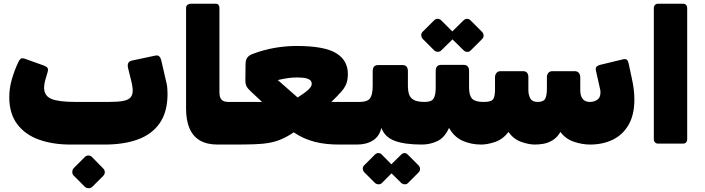

<svg xmlns="http://www.w3.org/2000/svg" viewBox="-20 -770 3803 1036"><path d="M360 10Q265 10 190.5 -16.5Q116 -43 73 -100Q30 -157 30 -246Q30 -294 44 -342.5Q58 -391 79 -435Q84 -446 91 -452.5Q98 -459 117 -452L215 -417Q234 -410 237.5 -401.5Q241 -393 236 -378Q228 -353 223 -333.5Q218 -314 218 -297Q218 -253 257 -236.5Q296 -220 386 -220H569Q617 -220 645 -225.5Q673 -231 684.5 -244.5Q696 -258 696 -281Q696 -304 687 -338L671 -403Q667 -421 672.5 -430.5Q678 -440 691 -443L818 -470Q832 -473 839.5 -465.5Q847 -458 850 -445L877 -328Q881 -313 882.5 -297Q884 -281 884 -264Q884 -167 842.5 -106.5Q801 -46 725 -18Q649 10 545 10ZM477 239Q469 246 457.5 245.5Q446 245 438 238L377 177Q370 169 370 158Q370 147 377 138L438 77Q446 69 457 69Q468 69 476 77L536 138Q545 147 545.5 158Q546 169 538 178Z M1239 10H1154Q1097 10 1059 -12Q1021 -34 1002.5 -77.5Q984 -121 984 -183V-727Q984 -738 992 -744Q1000 -750 1010 -750H1144Q1154 -750 1159 -743.5Q1164 -737 1164 -727V-272Q1164 -254 1169 -242.5Q1174 -231 1184.5 -225.5Q1195 -220 1212 -220H1254Q1269 -220 1269 -205V-20Q1269 10 1239 10Z M1239 10Q1232 10 1228 6Q1224 2 1224 -5V-190Q1224 -204 1232 -212Q1240 -220 1254 -220Q1278 -220 1301 -220Q1324 -220 1347.5 -220Q1371 -220 1394 -220L1331 -279Q1316 -293 1310 -305Q1304 -317 1304 -338L1305 -423Q1305 -446 1314 -458.5Q1323 -471 1341 -478Q1400 -501 1461 -511.5Q1522 -522 1580 -522Q1729 -522 1793 -483.5Q1857 -445 1857 -371Q1857 -342 1849.5 -320.5Q1842 -299 1822.5 -276.5Q1803 -254 1768 -220Q1792 -220 1816.5 -220Q1841 -220 1865 -220H1918Q1936 -220 1936 -203V-23Q1936 10 1901 10H1809Q1774 10 1741 6.5Q1708 3 1677.5 -5Q1647 -13 1619 -25.5Q1591 -38 1565 -56Q1531 -33 1500 -19.5Q1469 -6 1433.5 0.5Q1398 7 1351 8.5Q1304 10 1239 10ZM1586 -244Q1624 -268 1642.5 -285Q1661 -302 1662 -315Q1663 -324 1658 -332.5Q1653 -341 1636 -346.5Q1619 -352 1583 -352Q1558 -352 1533 -348.5Q1508 -345 1479 -338Z M1906 10Q1891 10 1891 -5V-190Q1891 -220 1921 -220Q1963 -220 1977 -240Q1991 -260 1991 -307V-386Q1991 -419 2021 -419H2151Q2181 -419 2181 -386V-307Q2181 -280 2187.5 -260.5Q2194 -241 2213.5 -230.5Q2233 -220 2271 -220Q2286 -220 2286 -205V-20Q2286 10 2256 10Q2164 10 2110 -10Q2056 -30 2038 -80Q2027 -34 1992 -12Q1957 10 1906 10ZM2040 218Q2033 225 2022 224.5Q2011 224 2003 217L1945 159Q1938 151 1937.5 140.5Q1937 130 1945 122L2003 64Q2011 56 2022 56Q2033 56 2040 64L2097 122Q2105 130 2105.5 141Q2106 152 2098 160ZM2181 218Q2174 225 2163.5 224.5Q2153 224 2145 217L2086 159Q2079 151 2078.5 140Q2078 129 2086 122L2145 64Q2153 56 2163 56Q2173 56 2180 64L2238 122Q2246 130 2246.5 141Q2247 152 2239 160Z M2256 10Q2241 10 2241 -5V-190Q2241 -220 2271 -220H2273Q2308 -220 2319.5 -238Q2331 -256 2331 -297V-387Q2331 -420 2361 -420H2481Q2511 -420 2511 -387V-297Q2511 -254 2528 -237Q2545 -220 2588 -220H2591Q2606 -220 2606 -205V-20Q2606 10 2576 10Q2522 10 2476 -10.5Q2430 -31 2403 -80Q2379 -27 2340 -8.5Q2301 10 2256 10ZM2361 -498Q2354 -491 2342.5 -490.5Q2331 -490 2322 -499L2261 -560Q2254 -568 2253 -579Q2252 -590 2261 -599L2322 -660Q2331 -669 2342 -668.5Q2353 -668 2361 -660L2422 -599Q2431 -590 2431.5 -578.5Q2432 -567 2423 -559ZM2520 -498Q2511 -489 2500 -490Q2489 -491 2481 -499L2419 -560Q2411 -568 2411 -579.5Q2411 -591 2419 -599L2481 -660Q2489 -668 2499.5 -668.5Q2510 -669 2519 -660L2580 -599Q2589 -590 2589.5 -579Q2590 -568 2581 -559Z M2867 10Q2832 10 2791 -5Q2750 -20 2724 -58Q2693 -18 2651.5 -4Q2610 10 2576 10Q2561 10 2561 -5V-190Q2561 -220 2591 -220Q2629 -220 2640 -233.5Q2651 -247 2651 -287V-352Q2651 -367 2659 -376.5Q2667 -386 2681 -386H2802Q2831 -386 2831 -353V-284Q2831 -258 2841.5 -239Q2852 -220 2881 -220Q2913 -220 2922 -238Q2931 -256 2931 -292V-353Q2931 -368 2939 -377Q2947 -386 2961 -386H3081Q3095 -386 3103 -377Q3111 -368 3111 -353V-282Q3111 -254 3123.5 -237Q3136 -220 3163 -220Q3185 -220 3202.5 -231.5Q3220 -243 3220 -271Q3220 -276 3219.5 -281.5Q3219 -287 3217 -293L3196 -387Q3192 -404 3199 -410.5Q3206 -417 3218 -420L3342 -450Q3356 -453 3362.5 -447.5Q3369 -442 3372 -428L3389 -348Q3396 -317 3399.5 -288.5Q3403 -260 3403 -234Q3403 -150 3371.5 -96Q3340 -42 3286 -16Q3232 10 3164 10Q3122 10 3077 -5Q3032 -20 3004 -58Q2987 -29 2963 -14Q2939 1 2914 5.5Q2889 10 2867 10Z M3531 5Q3521 5 3514.5 -1.5Q3508 -8 3508 -18V-727Q3508 -737 3514.5 -743.5Q3521 -750 3531 -750H3665Q3676 -750 3682 -743.5Q3688 -737 3688 -727V-18Q3688 -8 3682 -1.5Q3676 5 3665 5Z"/></svg>

Font: Rubik Black
Style: Regular
Weight: 900
Designer: Hubert and Fischer
Foundry: Hubert and Fischer
Version: Version 2.300;gftools[0.9.30]